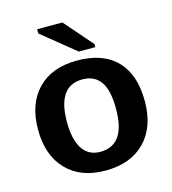

<svg xmlns="http://www.w3.org/2000/svg" viewBox="-110 -824 831 925"><g transform="rotate(-15 305.5 -361.5)"><path d="M571.8 -264.6Q571.8 -136.2 500.5 -63.2Q429.2 9.8 303.2 9.8Q179.7 9.8 109.4 -63.5Q39.1 -136.7 39.1 -264.6Q39.1 -392.1 109.4 -465.1Q179.7 -538.1 306.2 -538.1Q435.5 -538.1 503.7 -467.5Q571.8 -397 571.8 -264.6ZM428.2 -264.6Q428.2 -358.9 397.5 -401.4Q366.7 -443.8 308.1 -443.8Q183.1 -443.8 183.1 -264.6Q183.1 -176.3 213.6 -130.1Q244.1 -84 301.8 -84Q428.2 -84 428.2 -264.6ZM326.2 -577.6 160.2 -712.4V-733.4H286.1L408.7 -592.8V-577.6Z"/></g></svg>

Font: Liberation Sans
Style: Bold
Weight: 700
Designer: Steve Matteson
Foundry: Ascender Corporation
Version: Version 2.1.5